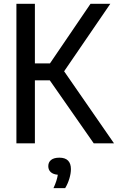

<svg xmlns="http://www.w3.org/2000/svg" viewBox="-20 -760 624 1018"><path d="M477 0 244 -334H165V0H67V-740H165V-424H245L460 -740H565L320 -382L584.5 0ZM356 136.5Q356 159.5 347.8 187Q339.5 214.5 325.5 237.5H263.5Q282 198 286.5 166.5Q262 164.5 249 152.5Q236 140.5 236 121Q236 100 251 88Q266 76 295 76Q325.5 76 340.8 91.5Q356 107 356 136.5Z"/></svg>

Font: Encode Sans Condensed Medium
Style: Regular
Weight: 500
Width: 3
Designer: Multiple Designers
Foundry: Impallari Type
Version: Version 2.000